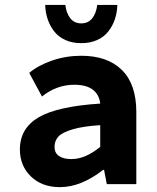

<svg xmlns="http://www.w3.org/2000/svg" viewBox="-20 -750 640 782"><path d="M164.1 -730H246.1Q250 -696.3 266.4 -675.5Q282.7 -654.8 311 -654.8Q339.4 -654.8 355.7 -675.5Q372.1 -696.3 376 -730H458Q457 -698.7 447.8 -671.4Q438.5 -644 421.1 -621.8Q403.8 -599.6 375.5 -586.9Q347.2 -574.2 311 -574.2Q274.9 -574.2 246.6 -586.9Q218.3 -599.6 200.9 -621.8Q183.6 -644 174.3 -671.4Q165 -698.7 164.1 -730ZM224.1 12.2Q150.4 12.2 105.7 -31.5Q61 -75.2 61 -141.1Q61 -227.5 137.5 -272.2Q213.9 -316.9 388.2 -328.1Q384.3 -364.7 357.9 -384.8Q331.5 -404.8 282.2 -404.8Q210.9 -404.8 150.9 -356.9L99.1 -453.1Q136.2 -484.4 192.9 -503.7Q249.5 -522.9 311 -522.9Q417.5 -522.9 476.3 -465.1Q535.2 -407.2 535.2 -293.9V0H415L403.8 -58.1H399.9Q310.1 12.2 224.1 12.2ZM271 -102.1Q327.6 -102.1 388.2 -151.9V-240.2Q317.9 -235.8 275.4 -223.1Q232.9 -210.4 217.5 -193.4Q202.1 -176.3 202.1 -151.9Q202.1 -127 220.2 -114.5Q238.3 -102.1 271 -102.1Z"/></svg>

Font: Office Code Pro Bold
Style: Regular
Weight: 700
Designer: Nathan Rutzky & Paul D. Hunt
Foundry: Adobe Systems Incorporated
Version: Version 1.004;PS 001.004;hotconv 1.0.70;makeotf.lib2.5.58329